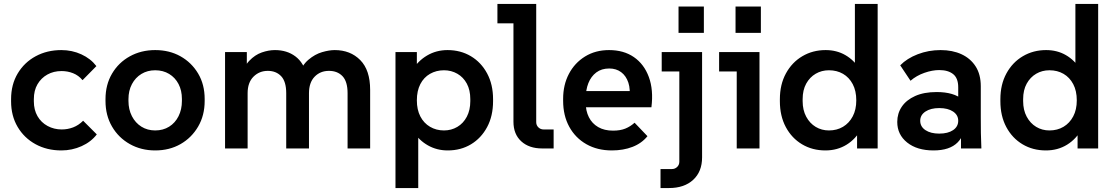

<svg xmlns="http://www.w3.org/2000/svg" viewBox="-20 -750 5634 970"><path d="M290 10Q217 10 159.5 -21.5Q102 -53 69 -109Q36 -165 36 -238V-249Q36 -323 69.5 -379Q103 -435 160.5 -466Q218 -497 290 -497Q344 -497 391 -475.5Q438 -454 467 -416L397 -345Q377 -369 349.5 -380Q322 -391 291 -391Q251 -391 219.5 -373.5Q188 -356 169.5 -324.5Q151 -293 151 -249V-238Q151 -195 169.5 -163Q188 -131 220.5 -113.5Q253 -96 292 -96Q322 -96 349.5 -106.5Q377 -117 400 -140L469 -71Q440 -33 392 -11.5Q344 10 290 10Z M764 10Q693 10 636 -22Q579 -54 546 -110.5Q513 -167 513 -240V-249Q513 -322 546 -378Q579 -434 636 -465.5Q693 -497 764 -497Q836 -497 892 -465.5Q948 -434 981 -378.5Q1014 -323 1014 -250V-240Q1014 -167 981 -110.5Q948 -54 892 -22Q836 10 764 10ZM764 -91Q804 -91 834.5 -110Q865 -129 882 -163Q899 -197 899 -240V-250Q899 -293 882 -325.5Q865 -358 834.5 -376.5Q804 -395 764 -395Q725 -395 694.5 -376.5Q664 -358 646.5 -325Q629 -292 629 -249V-240Q629 -197 646.5 -163Q664 -129 694.5 -110Q725 -91 764 -91Z M1117 0V-487H1227V-354L1196 -355Q1210 -412 1239 -442.5Q1268 -473 1302.5 -485Q1337 -497 1369 -497Q1430 -497 1472.5 -465Q1515 -433 1531 -368H1487Q1505 -420 1538 -448Q1571 -476 1607 -486.5Q1643 -497 1671 -497Q1750 -497 1800 -446.5Q1850 -396 1850 -296V0H1736V-279Q1736 -338 1710.5 -365Q1685 -392 1642 -392Q1598 -392 1569.5 -362.5Q1541 -333 1541 -279V0H1426V-279Q1426 -338 1400.5 -365Q1375 -392 1333 -392Q1290 -392 1260.5 -362.5Q1231 -333 1231 -279V0Z M1978 200V-487H2086V-369L2063 -395Q2091 -442 2137.5 -469.5Q2184 -497 2241 -497Q2307 -497 2359 -466Q2411 -435 2441 -379Q2471 -323 2471 -249V-239Q2471 -164 2441 -108Q2411 -52 2359.5 -21Q2308 10 2242 10Q2187 10 2142 -15.5Q2097 -41 2069 -85L2093 -112V200ZM2223 -91Q2260 -91 2290.5 -109Q2321 -127 2338.5 -160.5Q2356 -194 2356 -239V-249Q2356 -295 2338.5 -327.5Q2321 -360 2290.5 -377.5Q2260 -395 2223 -395Q2184 -395 2152.5 -377Q2121 -359 2103.5 -325Q2086 -291 2086 -243Q2086 -196 2103.5 -162Q2121 -128 2152.5 -109.5Q2184 -91 2223 -91Z M2719 0Q2653 0 2613.5 -36Q2574 -72 2574 -135V-684L2626 -632H2493V-730H2689V-133Q2689 -117 2700 -106.5Q2711 -96 2726 -96H2777V0Z M3071 10Q2998 10 2942.5 -21.5Q2887 -53 2856 -109.5Q2825 -166 2825 -241V-251Q2825 -321 2854 -376.5Q2883 -432 2935.5 -464.5Q2988 -497 3057 -497Q3131 -497 3182.5 -461.5Q3234 -426 3258 -361Q3282 -296 3271 -208H2908V-290H3210L3159 -248Q3166 -298 3154.5 -332.5Q3143 -367 3118 -385.5Q3093 -404 3058 -404Q3019 -404 2992.5 -384Q2966 -364 2952.5 -330Q2939 -296 2939 -251V-231Q2939 -190 2955 -158Q2971 -126 3002 -108Q3033 -90 3077 -90Q3114 -90 3139.5 -100.5Q3165 -111 3186 -130L3251 -62Q3222 -26 3175.5 -8Q3129 10 3071 10Z M3317 200V104H3375Q3390 104 3401 93.5Q3412 83 3412 67V-441L3463 -389H3323V-487H3527V45Q3527 117 3482 158.5Q3437 200 3360 200ZM3408 -584V-717H3536V-584Z M3702 0V-441L3753 -389H3613V-487H3817V0ZM3696 -584V-717H3824V-584Z M4150 10Q4084 10 4032 -21Q3980 -52 3950 -108Q3920 -164 3920 -239V-249Q3920 -323 3950.5 -379Q3981 -435 4033.5 -466Q4086 -497 4151 -497Q4207 -497 4251 -471.5Q4295 -446 4322 -402L4299 -375V-730H4414V0H4310V-123L4332 -100Q4304 -48 4257 -19Q4210 10 4150 10ZM4168 -91Q4208 -91 4239 -109.5Q4270 -128 4288 -162Q4306 -196 4306 -243Q4306 -291 4288 -325Q4270 -359 4239 -377Q4208 -395 4168 -395Q4131 -395 4101 -377.5Q4071 -360 4053 -327.5Q4035 -295 4035 -249V-239Q4035 -194 4053 -160.5Q4071 -127 4101 -109Q4131 -91 4168 -91Z M4835 0V-164L4821 -206V-309Q4821 -355 4795.5 -375.5Q4770 -396 4725 -396Q4690 -396 4650 -382Q4610 -368 4580 -342L4528 -420Q4562 -455 4616.5 -476Q4671 -497 4732 -497Q4792 -497 4837.5 -476Q4883 -455 4909 -414.5Q4935 -374 4935 -314V-157Q4935 -117 4935.5 -78.5Q4936 -40 4938 0ZM4696 10Q4613 10 4563 -30Q4513 -70 4513 -134Q4513 -177 4536 -211Q4559 -245 4603.5 -265Q4648 -285 4712 -285Q4799 -285 4843.5 -246.5Q4888 -208 4888 -145H4858Q4858 -71 4818 -30.5Q4778 10 4696 10ZM4725 -75Q4769 -75 4795 -92.5Q4821 -110 4821 -140Q4821 -169 4795 -186.5Q4769 -204 4725 -204Q4682 -204 4655.5 -186.5Q4629 -169 4629 -140Q4629 -110 4655.5 -92.5Q4682 -75 4725 -75Z M5264 10Q5198 10 5146 -21Q5094 -52 5064 -108Q5034 -164 5034 -239V-249Q5034 -323 5064.5 -379Q5095 -435 5147.5 -466Q5200 -497 5265 -497Q5321 -497 5365 -471.5Q5409 -446 5436 -402L5413 -375V-730H5528V0H5424V-123L5446 -100Q5418 -48 5371 -19Q5324 10 5264 10ZM5282 -91Q5322 -91 5353 -109.5Q5384 -128 5402 -162Q5420 -196 5420 -243Q5420 -291 5402 -325Q5384 -359 5353 -377Q5322 -395 5282 -395Q5245 -395 5215 -377.5Q5185 -360 5167 -327.5Q5149 -295 5149 -249V-239Q5149 -194 5167 -160.5Q5185 -127 5215 -109Q5245 -91 5282 -91Z"/></svg>

Font: SUSE SemiBold
Style: Regular
Weight: 600
Designer: Rene Bieder
Foundry: SUSE
Version: Version 1.000